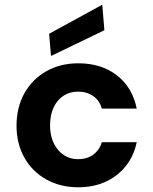

<svg xmlns="http://www.w3.org/2000/svg" viewBox="-20 -781 649 813"><path d="M311 12Q235 12 175.5 -21.5Q116 -55 83 -114Q50 -173 50 -249Q50 -326 83 -385.5Q116 -445 175.5 -479Q235 -513 312 -513Q409 -513 475 -462Q541 -411 559 -321H411Q402 -355 375 -374Q348 -393 310 -393Q276 -393 249.5 -376Q223 -359 207.5 -327Q192 -295 192 -250Q192 -217 201 -191Q210 -165 226 -146Q242 -127 263.5 -117Q285 -107 310 -107Q336 -107 356 -115.5Q376 -124 390.5 -140.5Q405 -157 411 -179H559Q541 -92 474.5 -40Q408 12 311 12ZM196 -544 188 -638 413 -761 422 -653Z"/></svg>

Font: DM Sans 18pt ExtraBold
Style: Regular
Weight: 800
Designer: Colophon Foundry, Jonny Pinhorn
Foundry: Colophon Foundry
Version: Version 4.004;gftools[0.9.30]